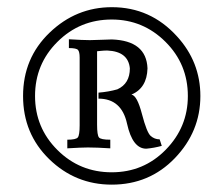

<svg xmlns="http://www.w3.org/2000/svg" viewBox="-20 -704 619 532"><path d="M385.3 -292Q347.2 -292 332 -361.3Q316.9 -430.7 252.9 -430.7V-447.3Q281.7 -449.7 305.2 -456.5Q339.8 -472.2 339.8 -514.6Q335.4 -561.5 277.3 -564Q268.6 -564 261 -563.2Q253.4 -562.5 249 -562V-358.4Q249 -329.6 254.2 -323.2Q259.3 -316.9 285.6 -316.9V-293Q248 -295.4 223.6 -295.4Q206.5 -295.4 166.5 -293V-316.9Q190.4 -316.9 195.6 -323.2Q200.7 -329.6 200.7 -356.9V-544.4Q200.7 -560.1 196.3 -565.4Q191.9 -570.8 170.9 -570.8V-595.2Q210.4 -592.8 229 -592.8Q242.7 -592.8 262.9 -593.8Q283.2 -594.7 290 -594.7Q385.7 -591.3 388.7 -514.6Q387.2 -460 344.2 -441.9Q359.9 -439.5 373.3 -388.2Q386.7 -336.9 397.5 -327.4Q408.2 -317.9 422.4 -317.9L428.2 -299.8Q406.7 -293.9 385.3 -292ZM289.6 -192.4Q189 -192.4 116.5 -262.9Q43.9 -333.5 43.9 -438Q43.9 -543 117.4 -613.5Q190.9 -684.1 290 -684.1Q397 -684.1 470.2 -603.5Q535.2 -532.7 535.2 -438Q535.2 -339.4 464.6 -265.9Q394 -192.4 289.6 -192.4ZM289.6 -226.6Q377.9 -226.6 439.2 -289.1Q500.5 -351.6 500.5 -438Q500.5 -526.4 438.5 -588.1Q376.5 -649.9 289.6 -649.9Q201.2 -649.9 139.2 -588.1Q77.1 -526.4 77.1 -438Q77.1 -350.1 139.2 -288.3Q201.2 -226.6 289.6 -226.6Z"/></svg>

Font: Kelvinch
Style: Regular
Weight: 400
Designer: Paul James MIller
Foundry: High-Logic / Made with FontCreator
Version: Version 3.30 September 23, 2016